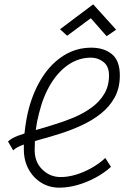

<svg xmlns="http://www.w3.org/2000/svg" viewBox="-20 -852 640 886"><path d="M466 -123 492 -82Q460 -53 419.5 -31.5Q379 -10 336.5 2Q294 14 254 14Q208 14 171 -8.5Q134 -31 112 -71Q90 -111 90 -163Q90 -174 90 -185Q88 -184 87 -184Q54 -172 41 -158L17 -199Q32 -214 64 -226Q78 -231 93 -236Q99 -297 113 -351Q136 -436 177.5 -499Q219 -562 276 -597Q333 -632 401 -632Q460 -632 496.5 -602Q533 -572 533 -504Q533 -446 509.5 -403Q486 -360 446.5 -328.5Q407 -297 358.5 -274.5Q310 -252 260 -236Q210 -220 165 -208Q152 -204 141 -201Q140 -180 140 -159Q140 -104 175.5 -69.5Q211 -35 260 -35Q294 -35 330.5 -46Q367 -57 402.5 -77Q438 -97 466 -123ZM145 -252Q185 -263 229 -277Q276 -291 321 -310Q366 -329 402.5 -355.5Q439 -382 461 -418.5Q483 -455 483 -504Q483 -546 457.5 -566Q432 -586 400 -586Q344 -586 296.5 -554Q249 -522 214 -464.5Q179 -407 160 -329Q150 -292 145 -252ZM472 -685 399 -768 290 -687 257 -717 410 -832 516 -715Z"/></svg>

Font: Victor Mono Thin Thin
Style: Italic
Weight: 250
Italic angle: -12°
Monospace: yes
Version: Version 1.561;gftools[0.9.30]